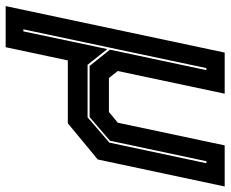

<svg xmlns="http://www.w3.org/2000/svg" viewBox="-134 -494 794 661"><g transform="rotate(90 262.5 -163.0)"><path d="M-47.5 214 112.5 -540H254L176 -172L200 -141.5H317L354 -172L432 -540H573.5L480.5 -103L356 0H139.5L94 214ZM32.5 153H39.5L100.5 -136L154.5 -68H335.5L422.5 -143L493.5 -477H486.5L416 -145L334.5 -75H158.5L102.5 -145L173 -477H166Z"/></g></svg>

Font: Tourney Thin ExtraBold
Style: Italic
Weight: 800
Italic angle: -12°
Version: Version 1.015